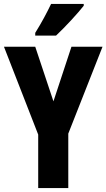

<svg xmlns="http://www.w3.org/2000/svg" viewBox="-20 -950 538 970"><path d="M403 -921V-930H238C217 -886 191 -837 158 -784V-770H263C311 -815 375 -885 403 -921ZM250 -438 158 -714H0L173 -270V0H325V-275L498 -714H341Z"/></svg>

Font: Noto Sans Devanagari ExtraCondensed ExtraBold
Style: Regular
Weight: 800
Width: 2
Designer: Jelle Bosma - Monotype Design Team
Foundry: Monotype Imaging Inc.
Version: Version 2.004